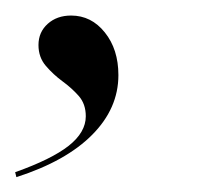

<svg xmlns="http://www.w3.org/2000/svg" viewBox="-32 -122 283 252"><path d="M-10.5 110.5 -12.1 104Q35.5 87.1 58.1 69.4Q80.6 51.6 80.6 30.6Q80.6 14.5 71.4 4Q62.1 -6.5 50 -15.3Q37.9 -24.2 28.2 -35.5Q18.5 -46.8 18.5 -62.9Q18.5 -79.8 30.6 -90.7Q42.7 -101.6 61.3 -101.6Q87.9 -101.6 105.6 -79.4Q123.4 -57.3 123.4 -23.4Q123.4 20.2 89.1 54.8Q54.8 89.5 -10.5 110.5Z"/></svg>

Font: Playfair 144pt
Style: Italic
Weight: 400
Italic angle: -15.6°
Designer: Claus Eggers Sørensen
Foundry: Claus Eggers Sørensen
Version: Version 2.001;gftools[0.9.30]